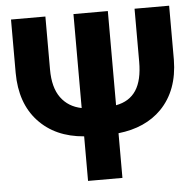

<svg xmlns="http://www.w3.org/2000/svg" viewBox="-51 -763 830 815"><g transform="rotate(-5 363.5 -355.5)"><path d="M25.4 0ZM438 -309.6Q495.6 -320.3 523.7 -363.3Q551.8 -406.2 551.8 -484.9V-710.9H699.2V-480.5Q697.8 -350.1 622.1 -272.5Q553.7 -203.1 438 -190.4V0H291.5V-189.9Q168.9 -199.7 97.4 -276.9Q25.9 -354 25.4 -483.4V-710.9H171.9V-484.9Q171.9 -408.2 203.4 -365Q234.9 -321.8 291.5 -310.5V-710.9H438Z"/></g></svg>

Font: Roboto
Style: Bold
Weight: 700
Designer: Google
Version: Version 2.134; 2016; ttfautohint (v1.6)